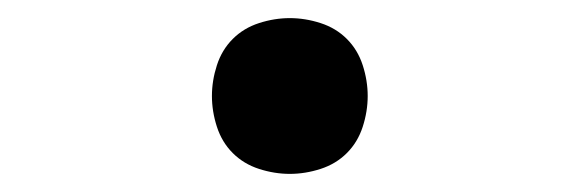

<svg xmlns="http://www.w3.org/2000/svg" viewBox="-20 -446 640 212"><path d="M300 -254Q283 -254 266 -259.5Q249 -265 237 -277Q225 -289 219.5 -306Q214 -323 214 -340Q214 -357 219.5 -374Q225 -391 237 -403Q249 -415 266 -420.5Q283 -426 300 -426Q317 -426 334 -420.5Q351 -415 363 -403Q375 -391 380.5 -374Q386 -357 386 -340Q386 -323 380.5 -306Q375 -289 363 -277Q351 -265 334 -259.5Q317 -254 300 -254Z"/></svg>

Font: Iosevka Custom Medium Extended
Style: Regular
Weight: 500
Width: 7
Monospace: yes
Designer: Belleve Invis
Foundry: Belleve Invis
Version: Version 11.2.4; ttfautohint (v1.8.4)